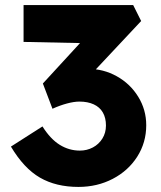

<svg xmlns="http://www.w3.org/2000/svg" viewBox="-20 -726 634 756"><path d="M23 -148.8 147.2 -228.2Q178.4 -178.6 215.2 -155.8Q252 -133 294.4 -133Q322.2 -133 345.6 -145.4Q369 -157.8 383.1 -180.4Q397.2 -203 397.2 -231.8Q397.2 -261.8 385 -283Q372.8 -304.2 349.1 -315.1Q325.4 -326 292.6 -326Q271.6 -326 243.7 -318.5Q215.8 -311 186.6 -297.8L148.8 -397.2L316.8 -580L364.2 -555L72.8 -561V-706H504.4L535.8 -643.2L303.8 -395.8L263.8 -444Q272.4 -448 290.9 -451.5Q309.4 -455 326.2 -455Q387.2 -455 440 -425.6Q492.8 -396.2 524.3 -345Q555.8 -293.8 555.8 -233Q555.8 -164.8 520.5 -109.3Q485.2 -53.8 424.1 -21.9Q363 10 288.8 10Q200.6 10 137.3 -26.6Q74 -63.2 23 -148.8Z"/></svg>

Font: Easer Grotesk Variable
Style: Regular
Weight: 400
Designer: Boardeaser, Bonnie Shaver-Troup, Thomas Jockin
Foundry: Lexend
Version: Version 1.001;Glyphs 3.1.2 (3151)